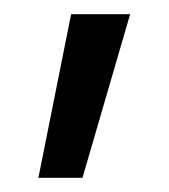

<svg xmlns="http://www.w3.org/2000/svg" viewBox="-20 -127 237 270"><path d="M80 -107H163L96 123H34Z"/></svg>

Font: Cairo
Style: Regular
Weight: 400
Designer: Mohamed Gaber, the designers of Titillium
Foundry: Kief Type Foundry
Version: Version 2.009; ttfautohint (v1.5.33-1714) -l 8 -r 50 -G 200 